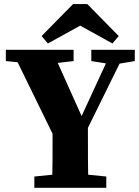

<svg xmlns="http://www.w3.org/2000/svg" viewBox="-20 -894 664 914"><path d="M143.5 0H486V-53.7L335.2 -68.7H291.4L143.5 -53.7V0ZM227.4 0H401.4C398.4 -91.9 398.4 -158.6 398.4 -309.4H230.4C230.4 -156.9 230.4 -89.9 227.4 0ZM251 -214.9H363.8L581.6 -657H514.1L351.6 -304.9L383 -309.2L226.9 -657H34.9L251 -214.9ZM7.8 -603.3 159.4 -588.3H203.2L330.4 -603.3V-657H7.8V-603.3ZM414.6 -603.3 509.1 -588.3H532.4L621.6 -603.3V-657H414.6V-603.3ZM395.7 -874.5H327.6L178.1 -722.5L207.9 -687L409.4 -798.4H313.9L515.3 -687L545.2 -722.5L395.7 -874.5Z"/></svg>

Font: Source Serif Variable
Style: Regular
Weight: 389
Designer: Frank Grießhammer
Foundry: Adobe Systems Incorporated
Version: Version 3.001;hotconv 1.0.111;makeotfexe 2.5.65597